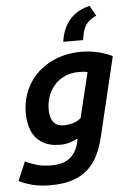

<svg xmlns="http://www.w3.org/2000/svg" viewBox="-89 -835 733 1070"><g transform="rotate(-5 277.5 -300.5)"><path d="M150 188Q94 188 50.5 177Q7 166 -26 149L19 43Q48 58 82.5 68Q117 78 164 78Q234 78 270.5 46.5Q307 15 318 -37L322 -58Q300 -46 275 -39Q250 -32 223 -32Q162 -32 122.5 -57Q83 -82 65 -125Q47 -168 47 -223Q47 -280 64 -329Q81 -378 111.5 -416.5Q142 -455 184.5 -482.5Q227 -510 277.5 -524Q328 -538 385 -538Q415 -538 444.5 -533.5Q474 -529 502.5 -520.5Q531 -512 558 -499L453 -59Q439 0 416.5 46Q394 92 358.5 123.5Q323 155 272 171.5Q221 188 150 188ZM256 -138Q274 -138 300.5 -144.5Q327 -151 349 -170L410 -422Q399 -425 387.5 -426Q376 -427 363 -427Q319 -427 284.5 -412Q250 -397 225.5 -369.5Q201 -342 188.5 -307.5Q176 -273 176 -234Q176 -208 183 -186Q190 -164 207 -151Q224 -138 256 -138ZM290 -602Q295 -644 313 -682Q331 -720 365.5 -748Q400 -776 453 -789L486 -731Q462 -721 444.5 -706Q427 -691 416.5 -666.5Q406 -642 401 -602Z"/></g></svg>

Font: Ubuntu Sans
Style: Bold Italic
Weight: 700
Italic angle: -13.5°
Designer: Dalton Maag Ltd
Foundry: Dalton Maag Ltd
Version: Version 1.006